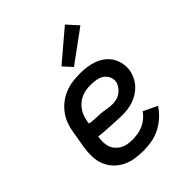

<svg xmlns="http://www.w3.org/2000/svg" viewBox="-216 -897 1032 1032"><g transform="rotate(-45 300.0 -381.5)"><path d="M274 8Q241 8 209 3Q177 -2 149 -16Q121 -30 100 -52.5Q79 -75 67.5 -103.5Q56 -132 55 -165Q54 -198 59 -231L76 -331Q80 -359 90 -386Q100 -413 117.5 -437Q135 -461 159 -479.5Q183 -498 210.5 -509Q238 -520 266 -524Q294 -528 321 -528Q349 -528 375.5 -524.5Q402 -521 426.5 -512Q451 -503 471.5 -487.5Q492 -472 505.5 -450Q519 -428 524 -401.5Q529 -375 525 -348Q521 -327 511 -306.5Q501 -286 486 -269.5Q471 -253 451.5 -240.5Q432 -228 411.5 -221Q391 -214 369.5 -211Q348 -208 327 -208Q305 -208 283.5 -209.5Q262 -211 240.5 -212Q219 -213 197 -214.5Q175 -216 154 -219V-217Q151 -198 151 -179Q151 -160 157 -143Q163 -126 175 -112.5Q187 -99 202.5 -90.5Q218 -82 236.5 -79Q255 -76 274 -76Q294 -76 314.5 -79.5Q335 -83 354 -91.5Q373 -100 390 -114Q407 -128 419 -146L498 -108Q480 -80 454.5 -57Q429 -34 399.5 -19Q370 -4 338 2Q306 8 274 8ZM331 -287Q346 -287 362.5 -291Q379 -295 393 -305Q407 -315 417 -329.5Q427 -344 430 -359Q433 -380 424 -398Q415 -416 399 -426.5Q383 -437 362.5 -440.5Q342 -444 322 -444Q304 -444 286.5 -441.5Q269 -439 252 -431.5Q235 -424 220.5 -412Q206 -400 195.5 -384.5Q185 -369 179 -352Q173 -335 170 -317L168 -303Q188 -299 208.5 -298.5Q229 -298 249.5 -296.5Q270 -295 290 -291Q310 -287 331 -287ZM326 -575 281 -625 453 -771 509 -709Z"/></g></svg>

Font: Iosevka SS04 Medium Extended
Style: Italic
Weight: 500
Width: 7
Italic angle: -9°
Monospace: yes
Designer: Belleve Invis
Foundry: Belleve Invis
Version: Version 19.0.0; ttfautohint (v1.8.4)